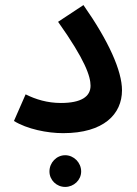

<svg xmlns="http://www.w3.org/2000/svg" viewBox="-20 -519 542 757"><path d="M35 -42C87 -10 166 6 229 6C389 6 461 -69 461 -163C461 -240 408 -358 309 -499L209 -433C317 -281 337 -217 337 -181C337 -138 300 -113 220 -113C167 -113 121 -127 81 -147ZM237 218C271 218 300 191 300 157C300 122 271 93 237 93C203 93 175 122 175 157C175 191 203 218 237 218Z"/></svg>

Font: Noto Sans Arabic UI Semi
Style: Regular
Weight: 600
Designer: Nadine Chahine - Monotype Design Team
Foundry: Monotype Imaging Inc.
Version: Version 1.900